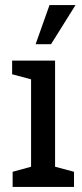

<svg xmlns="http://www.w3.org/2000/svg" viewBox="-20 -740 326 760"><path d="M30 -60 103 -80V-426L28 -446V-500H198V-80L273 -60V0H30ZM176 -720H279L182 -565H121Z"/></svg>

Font: HermeneusOne
Style: Regular
Weight: 400
Designer: Rodrigo Fuenzalida, Pablo Impallari
Foundry: Pablo Impallari, Rodrigo Fuenzalida
Version: Version 1.000; ttfautohint (v0.8) -G 200 -r 50